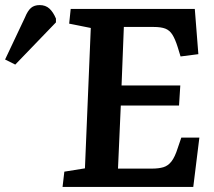

<svg xmlns="http://www.w3.org/2000/svg" viewBox="-206 -735 840 755"><path d="M151 -625 66 -642 72 -700H560L574 -522L504 -513L493 -549Q483 -581 472 -598.5Q461 -616 444 -622.5Q427 -629 398 -629H281L272 -399H503L498 -320H269L258 -72H391Q418 -72 436.5 -77.5Q455 -83 468.5 -100.5Q482 -118 493 -153L507 -194H578L554 0H40L47 -60L128 -73ZM-146 -481 -186 -501 -108 -666Q-97 -693 -84 -704Q-71 -715 -50 -715Q-27 -715 -12 -701.5Q3 -688 14 -662V-647Z"/></svg>

Font: Literata 12pt SemiBold
Style: Italic
Weight: 600
Italic angle: -2°
Designer: Latin by Veronika Burian and Jose Scaglione. Greek by Irene Vlachou. Cyrillic by Vera Evstafieva
Foundry: TypeTogether
Version: Version 3.002